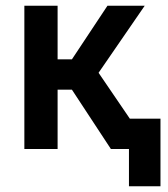

<svg xmlns="http://www.w3.org/2000/svg" viewBox="-20 -520 585 670"><path d="M65 -500H181V-313H231L355 -500H485L324 -266L433 -106H540V130H430V0H367L231 -207H181V0H65Z"/></svg>

Font: PT Root UI Bold
Style: Regular
Weight: 700
Designer: Vitaly Kuzmin
Foundry: ParaType Ltd.
Version: Version 2.000G